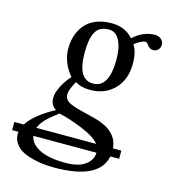

<svg xmlns="http://www.w3.org/2000/svg" viewBox="-124 -521 743 842"><g transform="rotate(15 247.5 -100.5)"><path d="M340.8 -291Q340.8 -343.8 324 -376.5Q307.1 -409.2 275.9 -409.2Q252 -409.2 236.1 -399.9Q220.2 -390.6 212.2 -372.1Q204.1 -353.5 201.2 -332.8Q198.2 -312 198.2 -282.2Q198.2 -162.1 268.1 -162.1Q340.8 -162.1 340.8 -291ZM79.1 89.8H350.1Q330.1 63 268.8 37.8Q207.5 12.7 161.1 2.9Q147.5 12.7 140.4 18.3Q133.3 23.9 118.7 36.6Q104 49.3 94 62.7Q84 76.2 79.1 89.8ZM361.8 127H75.2Q82 163.1 124 184.1Q166 205.1 240.2 205.1Q301.3 205.1 331.5 182.1Q361.8 159.2 361.8 127ZM415 -291Q415 -218.3 372.3 -175Q329.6 -131.8 263.2 -131.8Q223.1 -131.8 194.8 -148.9Q193.8 -147.5 190.2 -140.1Q186.5 -132.8 184.8 -129.6Q183.1 -126.5 180.2 -119.6Q177.2 -112.8 175.8 -108.4Q174.3 -104 173.1 -98.4Q171.9 -92.8 171.9 -87.9Q171.9 -74.2 179.4 -64.5Q187 -54.7 203.6 -47.9Q220.2 -41 235.8 -36.9Q251.5 -32.7 279.1 -26.1Q306.6 -19.5 325.2 -14.2Q420.4 14.2 426.8 89.8H464.8V127H424.8Q402.3 237.8 199.2 237.8Q172.9 237.8 147.9 235.1Q123 232.4 96.7 225.3Q70.3 218.3 51 207.3Q31.7 196.3 19.3 178Q6.8 159.7 6.8 136.2Q6.8 129.9 7.8 127H-21V89.8H22Q53.7 39.6 142.1 -7.8Q116.2 -22.9 116.2 -56.2Q116.2 -80.6 132.8 -112.1Q149.4 -143.6 169.9 -165Q124 -220.2 124 -283.2Q124 -314.5 132.8 -341.6Q141.6 -368.7 159.7 -390.9Q177.7 -413.1 208.5 -426Q239.3 -439 279.8 -439Q342.3 -439 377.9 -397Q423.8 -439 477.1 -439Q493.7 -439 504.9 -428.7Q516.1 -418.5 516.1 -404.8Q516.1 -390.6 507.3 -381.3Q498.5 -372.1 484.9 -372.1Q467.8 -372.1 457 -389.2Q451.2 -398.9 441.9 -398.9Q436 -398.9 420.7 -391.4Q405.3 -383.8 395 -374Q415 -345.7 415 -291Z"/></g></svg>

Font: Common Serif
Style: Bold Italic
Weight: 700
Italic angle: -12°
Designer: Philipp H. Poll, Khaled Hosny
Foundry: Stefan Peev, Context Ltd.
Version: Version 1.026